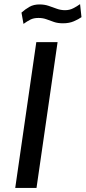

<svg xmlns="http://www.w3.org/2000/svg" viewBox="-20 -932 424 952"><path d="M55.5 0 160 -723H265.5L161 0ZM96.5 -813.5 86.5 -869.5Q105.5 -886.5 126.2 -898.2Q147 -910 176 -910Q200.5 -910 221 -903Q241.5 -896 261.2 -888.8Q281 -881.5 302.5 -881.5Q324.5 -881.5 342.8 -890.8Q361 -900 377 -911.5L384 -847Q369.5 -836.5 346.2 -826.5Q323 -816.5 292.5 -816.5Q266.5 -816.5 247.8 -823Q229 -829.5 211 -836.2Q193 -843 170.5 -843Q147 -843 130.8 -834.8Q114.5 -826.5 96.5 -813.5Z"/></svg>

Font: Public Sans Medium
Style: Italic
Weight: 500
Italic angle: -8°
Designer: The Public Sans project authors (U.S. Web Design System). Libre Franklin designed by Pablo Impallari and Rodrigo Fuenzal
Version: Version 1.007; ttfautohint (v1.8.1) -l 8 -r 50 -G 200 -x 14 